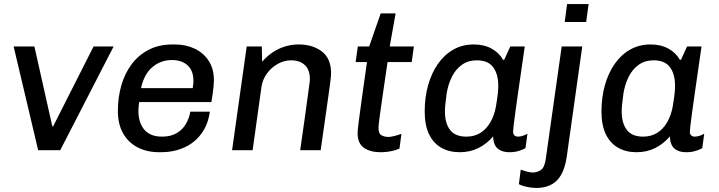

<svg xmlns="http://www.w3.org/2000/svg" viewBox="-20 -740 3543 946"><path d="M168 0 47.2 -511H149.5L237.8 -117.5H241.8L441 -511H539.8L276.8 0Z M764.2 10Q704 10 658 -13.9Q612 -37.8 586.4 -83.1Q560.8 -128.5 560.8 -194Q560.8 -259.8 577.6 -318.6Q594.5 -377.5 628.1 -422.9Q661.8 -468.2 712.4 -494.6Q763 -521 831.2 -521H841.5Q895.8 -521 939.4 -500.2Q983 -479.5 1008.5 -440Q1034 -400.5 1034 -344.2Q1034 -333.8 1032.5 -316.8Q1031 -299.8 1028.2 -279.4Q1025.5 -259 1021.5 -237.2H665.5Q664 -225.8 663 -213.9Q662 -202 662 -193.8Q662 -135.2 691.2 -101Q720.5 -66.8 778.2 -66.8Q822 -66.8 851.2 -84.4Q880.5 -102 896.6 -130.4Q912.8 -158.8 917.5 -189.8H1014Q1005 -125.2 971.5 -80.4Q938 -35.5 886.8 -12.8Q835.5 10 773 10ZM674.8 -305.8H929.5Q932 -319.5 932.5 -327.4Q933 -335.2 933 -342.2Q933 -391.5 904.5 -417.9Q876 -444.2 827 -444.2Q772 -444.2 731 -409.5Q690 -374.8 674.8 -305.8Z M1123.5 0 1195.5 -511H1270L1271.5 -435.8Q1295 -462.8 1323.2 -481.9Q1351.5 -501 1384.2 -511Q1417 -521 1451.5 -521Q1520.2 -521 1565.8 -486.6Q1611.2 -452.2 1611.2 -379.2Q1611.2 -373 1610.4 -362Q1609.5 -351 1606.6 -329.2Q1603.8 -307.5 1598 -267Q1592.2 -226.5 1583.1 -161.8Q1574 -97 1560 0H1459Q1472.2 -91.2 1480.8 -152.2Q1489.2 -213.2 1494.2 -250.6Q1499.2 -288 1502.1 -308Q1505 -328 1505.9 -336.8Q1506.8 -345.5 1506.8 -350.2Q1506.8 -396.5 1481.8 -419.6Q1456.8 -442.8 1414.2 -442.8Q1379.8 -442.8 1348.4 -425.1Q1317 -407.5 1295.2 -377.8Q1273.5 -348 1268 -310.2L1224.8 0Z M1855.5 10Q1804.5 10 1773.2 -11.6Q1742 -33.2 1742 -84.5Q1742 -96.2 1746 -129.4Q1750 -162.5 1756.8 -210.8Q1763.5 -259 1771.5 -316.4Q1779.5 -373.8 1788.2 -434.2H1732.2L1743 -511H1799L1855.8 -674H1929.2L1900.2 -511H2019.2L2008.5 -434.2H1889.5Q1877 -349 1866.8 -279.1Q1856.5 -209.2 1850.6 -164.8Q1844.8 -120.2 1844.8 -110.5Q1844.8 -81 1860.2 -73.1Q1875.8 -65.2 1894 -65.2Q1905 -65.2 1925 -70.4Q1945 -75.5 1958 -80.5L1948.2 -7.8Q1937 -2.8 1920.9 1.6Q1904.8 6 1887.8 8Q1870.8 10 1855.5 10Z M2245.2 10Q2193.5 10 2154.5 -12.1Q2115.5 -34.2 2094 -78.6Q2072.5 -123 2072.5 -190Q2072.5 -260.8 2089.5 -320.8Q2106.5 -380.8 2138.1 -425.9Q2169.8 -471 2214.4 -496Q2259 -521 2314.5 -521Q2365.5 -521 2402.6 -500.2Q2439.8 -479.5 2458.8 -445.2H2464.2L2494.2 -511H2565.5Q2558 -458.8 2549.9 -402.8Q2541.8 -346.8 2534.2 -294Q2526.8 -241.2 2520.6 -197.5Q2514.5 -153.8 2511.2 -125.9Q2508 -98 2508 -91.8Q2508 -78.8 2514.9 -72.8Q2521.8 -66.8 2532.5 -66.8Q2543.5 -66.8 2556.9 -71.2Q2570.2 -75.8 2578.8 -81.2L2569 -9.8Q2555.8 -2.2 2535.2 3.9Q2514.8 10 2491 10Q2462.8 10 2444.4 0.4Q2426 -9.2 2417.9 -26.9Q2409.8 -44.5 2409.8 -68Q2378.8 -31.5 2337.5 -10.8Q2296.2 10 2245.2 10ZM2277.8 -66.8Q2317.2 -66.8 2347 -85.4Q2376.8 -104 2396.1 -137.5Q2415.5 -171 2423.5 -215.2Q2430.5 -257 2432.8 -278.9Q2435 -300.8 2435 -317.2Q2435 -375.2 2409.8 -409Q2384.5 -442.8 2329.8 -442.8Q2286.5 -442.8 2255.6 -420.6Q2224.8 -398.5 2206.4 -361.4Q2188 -324.2 2180.8 -280Q2175.5 -242.5 2173.9 -223.6Q2172.2 -204.8 2172.2 -190.2Q2172.2 -133 2197.5 -99.9Q2222.8 -66.8 2277.8 -66.8Z M2622.8 186Q2608.5 186 2592.2 183.6Q2576 181.2 2561.4 177.2Q2546.8 173.2 2536.5 167.5L2545.8 95.5Q2556.8 100.5 2575.2 105.2Q2593.8 110 2604.8 110Q2624.8 110 2644 98.1Q2663.2 86.2 2669.2 42.2L2747.5 -511H2848.8L2772.5 31.5Q2760.8 112 2723.9 149Q2687 186 2622.8 186ZM2762.5 -631.5 2774 -720H2880.2L2868 -631.5Z M3116.2 10Q3064.5 10 3025.5 -12.1Q2986.5 -34.2 2965 -78.6Q2943.5 -123 2943.5 -190Q2943.5 -260.8 2960.5 -320.8Q2977.5 -380.8 3009.1 -425.9Q3040.8 -471 3085.4 -496Q3130 -521 3185.5 -521Q3236.5 -521 3273.6 -500.2Q3310.8 -479.5 3329.8 -445.2H3335.2L3365.2 -511H3436.5Q3429 -458.8 3420.9 -402.8Q3412.8 -346.8 3405.2 -294Q3397.8 -241.2 3391.6 -197.5Q3385.5 -153.8 3382.2 -125.9Q3379 -98 3379 -91.8Q3379 -78.8 3385.9 -72.8Q3392.8 -66.8 3403.5 -66.8Q3414.5 -66.8 3427.9 -71.2Q3441.2 -75.8 3449.8 -81.2L3440 -9.8Q3426.8 -2.2 3406.2 3.9Q3385.8 10 3362 10Q3333.8 10 3315.4 0.4Q3297 -9.2 3288.9 -26.9Q3280.8 -44.5 3280.8 -68Q3249.8 -31.5 3208.5 -10.8Q3167.2 10 3116.2 10ZM3148.8 -66.8Q3188.2 -66.8 3218 -85.4Q3247.8 -104 3267.1 -137.5Q3286.5 -171 3294.5 -215.2Q3301.5 -257 3303.8 -278.9Q3306 -300.8 3306 -317.2Q3306 -375.2 3280.8 -409Q3255.5 -442.8 3200.8 -442.8Q3157.5 -442.8 3126.6 -420.6Q3095.8 -398.5 3077.4 -361.4Q3059 -324.2 3051.8 -280Q3046.5 -242.5 3044.9 -223.6Q3043.2 -204.8 3043.2 -190.2Q3043.2 -133 3068.5 -99.9Q3093.8 -66.8 3148.8 -66.8Z"/></svg>

Font: Chivo Medium
Style: Italic
Weight: 500
Italic angle: -8.05°
Designer: Hector Gatti
Foundry: Omnibus-Type
Version: Version 2.002